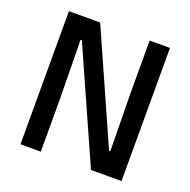

<svg xmlns="http://www.w3.org/2000/svg" viewBox="-116 -753 859 866"><g transform="rotate(20 313.5 -319.5)"><path d="M71 -639H221L456.5 -109H462.5L458.5 -385V-639H556V0H409.5L170.5 -536H164.5L168.5 -248.5V0H71Z"/></g></svg>

Font: Anek Kannada Medium Medium
Style: Regular
Weight: 500
Version: Version 1.003